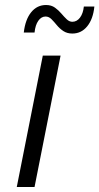

<svg xmlns="http://www.w3.org/2000/svg" viewBox="-20 -747 397 767"><path d="M47 0 151 -525H222L118 0ZM269 -613Q248 -613 233 -623Q218 -633 207 -646.5Q196 -660 185.5 -670.5Q175 -681 162 -681Q145 -681 133 -664Q121 -647 118 -617H75Q81 -669 104.5 -698Q128 -727 164 -727Q185 -727 199.5 -716.5Q214 -706 225 -693Q236 -680 246.5 -670Q257 -660 269 -660Q287 -660 299.5 -676.5Q312 -693 315 -721H357Q352 -671 328.5 -642Q305 -613 269 -613Z"/></svg>

Font: MOST Montserrat
Style: Italic
Weight: 400
Italic angle: -11.3°
Designer: Julieta Ulanovsky
Foundry: Julieta Ulanovsky
Version: Version 8.000;March 11, 2024;FontCreator 15.0.0.2926 64-bit